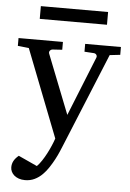

<svg xmlns="http://www.w3.org/2000/svg" viewBox="-58 -692 647 953"><g transform="rotate(5 265.0 -215.5)"><path d="M467.8 -437 275.9 30.8Q271 43 262.9 61.8Q254.9 80.6 243.9 101.3Q232.9 122.1 219.2 142.8Q205.6 163.6 189.9 179.2Q171.9 197.3 150.4 207.5Q128.9 217.8 103 217.8Q85.4 217.8 71.8 212.9Q58.1 208 48.8 200Q39.6 191.9 34.7 181.6Q29.8 171.4 29.8 160.2Q29.8 143.1 37.4 128.7Q44.9 114.3 62 100.1L155.8 143.1Q168 130.9 179.9 112.8Q191.9 94.7 202.1 75Q212.4 55.2 220.9 35.4Q229.5 15.6 234.9 -1L64.9 -437L9.8 -442.9V-481.9H231V-442.9L183.1 -439.9Q174.8 -439 169.9 -432.6Q165 -426.3 168 -418L284.2 -123L402.8 -418Q406.2 -425.8 401.9 -432.4Q397.5 -439 389.2 -439.9L341.8 -442.9V-481.9H520V-442.9ZM106.4 -585.9V-649.4H441.4V-585.9Z"/></g></svg>

Font: Charis SIL
Style: Regular
Weight: 400
Foundry: SIL International
Version: Version 4.112